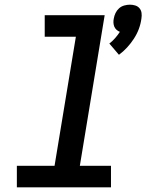

<svg xmlns="http://www.w3.org/2000/svg" viewBox="-20 -800 640 820"><path d="M488 -566 447 -614Q460 -624 471.5 -637Q483 -650 492 -664Q484 -667 477.5 -673Q471 -679 468 -686.5Q465 -694 464.5 -703Q464 -712 466 -721Q468 -733 473.5 -744.5Q479 -756 488.5 -764.5Q498 -773 510.5 -776.5Q523 -780 535 -780Q547 -780 558 -776.5Q569 -773 576 -764.5Q583 -756 584.5 -744.5Q586 -733 584 -721Q581 -698 573 -676.5Q565 -655 552 -635Q539 -615 523 -597.5Q507 -580 488 -566ZM52 0V-92H213L304 -643H171V-735H427L321 -92H454V0Z"/></svg>

Font: Iosevka Curly Slab SmBdExObl
Style: Regular
Weight: 600
Width: 7
Italic angle: -9°
Monospace: yes
Designer: Belleve Invis
Foundry: Belleve Invis
Version: Version 11.1.0; ttfautohint (v1.8.3)